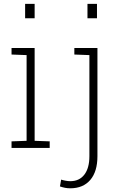

<svg xmlns="http://www.w3.org/2000/svg" viewBox="-20 -782 621 1015"><path d="M41 0V-34.7L120.6 -37.6V-490.7L41 -493.7V-528.3H163.1V-37.6L242.7 -34.7V0ZM112.8 -685.5V-761.7H163.1V-685.5ZM351.6 213.4Q336.9 213.4 324.2 210.9Q311.5 208.5 296.9 203.6L303.2 167.5Q311.5 170.4 325.7 173.1Q339.8 175.8 351.6 175.8Q399.4 175.8 426 141.1Q452.6 106.4 452.6 43.5V-490.7L373 -493.7V-528.3H495.1V43.5Q495.1 125 457.3 169.2Q419.4 213.4 351.6 213.4ZM442.4 -685.5V-761.7H492.7V-685.5Z"/></svg>

Font: Roboto Slab ExtraLight
Style: Regular
Weight: 250
Designer: Google
Version: Version 2.000; ttfautohint (v1.8.1.43-b0c9)